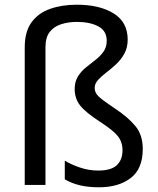

<svg xmlns="http://www.w3.org/2000/svg" viewBox="-20 -785 671 815"><path d="M522 -617Q522 -583 508 -557.5Q494 -532 473 -512.5Q452 -493 431 -477Q410 -461 396 -445.5Q382 -430 382 -412Q382 -399 388.5 -388Q395 -377 414 -362.5Q433 -348 470 -323Q524 -287 555 -249.5Q586 -212 586 -153Q586 -68 534.5 -29Q483 10 400 10Q353 10 317 1Q281 -8 255 -24V-103Q281 -87 319 -74Q357 -61 397 -61Q452 -61 476 -84Q500 -107 500 -147Q500 -183 479.5 -208Q459 -233 406 -267Q343 -308 320 -337.5Q297 -367 297 -407Q297 -438 310.5 -460Q324 -482 344.5 -498.5Q365 -515 385.5 -531Q406 -547 419.5 -566Q433 -585 433 -612Q433 -654 397.5 -673Q362 -692 306 -692Q271 -692 240.5 -682.5Q210 -673 191.5 -650Q173 -627 173 -584V0H85V-584Q85 -651 114 -690.5Q143 -730 193 -747.5Q243 -765 306 -765Q403 -765 462.5 -728Q522 -691 522 -617Z"/></svg>

Font: Noto Sans Ogham
Style: Regular
Weight: 400
Designer: Monotype Design Team
Foundry: Monotype Imaging Inc.
Version: Version 2.001; ttfautohint (v1.8.4.7-5d5b)